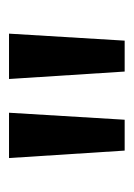

<svg xmlns="http://www.w3.org/2000/svg" viewBox="45 -799 298 428"><g transform="rotate(-90 194.0 -585.0)"><path d="M156.7 -713.9 141.1 -456.1H72.3L55.7 -713.9ZM333 -713.9 317.4 -456.1H248.5L231.9 -713.9Z"/></g></svg>

Font: Open Sans Condensed Medium
Style: Regular
Weight: 500
Width: 3
Designer: Monotype Design Team
Foundry: Monotype Imaging Inc.
Version: Version 3.000